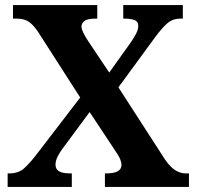

<svg xmlns="http://www.w3.org/2000/svg" viewBox="-20 -734 773 754"><path d="M10 0V-53H16Q52 -53 73.5 -72Q95 -91 120 -123L295 -351L130 -608Q113 -634 94.5 -647.5Q76 -661 44 -661H31V-714H362V-661H357Q323 -661 311.5 -651.5Q300 -642 300 -630Q300 -612 326 -573L409 -449L496 -571Q505 -584 514 -601Q523 -618 523 -632Q523 -650 507.5 -655.5Q492 -661 468 -661H464V-714H698V-661H689Q660 -661 640 -645Q620 -629 590 -589L445 -391L629 -106Q650 -76 670 -64.5Q690 -53 709 -53H722V0H392V-53H397Q457 -53 457 -86Q457 -97 451.5 -110Q446 -123 424 -155L332 -294L224 -148Q215 -136 206.5 -119.5Q198 -103 198 -87Q198 -70 211.5 -61.5Q225 -53 258 -53H262V0Z"/></svg>

Font: Noto Serif
Style: Bold
Weight: 700
Designer: Monotype Design Team
Foundry: Monotype Imaging Inc.
Version: Version 2.014